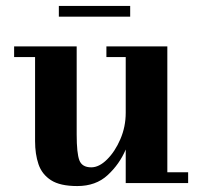

<svg xmlns="http://www.w3.org/2000/svg" viewBox="-20 -616 680 646"><path d="M178 -596H418V-560H178ZM238 -460V-163.5Q238 -100.5 247 -76.8Q256 -53 287 -53Q313.5 -53 340.2 -79.5Q367 -106 385 -147.8Q403 -189.5 403 -236.5V-424H338V-460H543V-36.5H613V0H403V-113Q382 -63.5 342.2 -26.8Q302.5 10 240 10Q182 10 151.5 -9.8Q121 -29.5 109.5 -63.5Q98 -97.5 98 -141V-424H27.5V-460Z"/></svg>

Font: Bodoni* 06pt
Style: Bold
Weight: 700
Version: Version 2.3